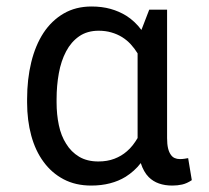

<svg xmlns="http://www.w3.org/2000/svg" viewBox="-20 -558 640 588"><path d="M491.7 -528.3H437L414.6 -470.2L413.1 -466.3Q403.3 -479.5 391.6 -490.5Q379.9 -501.5 366.7 -509.8Q344.7 -523.4 318.4 -530.8Q292 -538.1 260.3 -538.1Q211.9 -538.1 175 -516.6Q138.2 -495.1 113.3 -457.5Q88.4 -419.4 75.7 -367.4Q63 -315.4 63 -254.4V-244.1Q63 -189.5 75.7 -142.8Q88.4 -96.2 113.3 -62.5Q138.2 -28.3 174.8 -9Q211.4 10.3 259.3 10.3Q290.5 10.3 316.9 3.4Q343.3 -3.4 364.7 -16.6Q377.9 -24.9 389.6 -35.4Q401.4 -45.9 411.1 -58.6Q415.5 -44.9 421.6 -34.2Q427.7 -23.4 435.5 -15.6Q448.7 -2.4 466.8 3.9Q484.9 10.3 507.8 10.3Q523.4 10.3 537.8 7.1Q552.2 3.9 567.4 -6.3L556.2 -73.7Q551.3 -72.8 544.7 -71.8Q538.1 -70.8 530.8 -70.8Q522 -70.8 514.9 -74Q507.8 -77.1 502.9 -84.5Q497.6 -91.8 494.6 -104.2Q491.7 -116.7 491.7 -135.3ZM153.3 -244.1V-254.4Q153.3 -295.9 160.2 -333.7Q167 -371.6 182.6 -400.9Q197.8 -429.7 222.4 -446.8Q247.1 -463.9 282.2 -463.9Q303.2 -463.9 321 -458.7Q338.9 -453.6 354 -444.3Q368.7 -435.1 380.4 -422.4Q392.1 -409.7 401.4 -394.5V-160.2Q401.4 -150.9 401.4 -146.2Q401.4 -141.6 401.4 -135.3Q394.5 -123.5 386.5 -113.3Q378.4 -103 368.7 -94.7Q352.1 -80.1 330.3 -71.8Q308.6 -63.5 281.2 -63.5Q246.6 -63.5 222.2 -78.1Q197.8 -92.8 182.6 -117.7Q167 -142.1 160.2 -174.8Q153.3 -207.5 153.3 -244.1Z"/></svg>

Font: Roboto Mono
Style: Regular
Weight: 400
Monospace: yes
Designer: Google
Version: Version 3.000